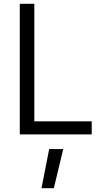

<svg xmlns="http://www.w3.org/2000/svg" viewBox="-20 -712 519 1017"><path d="M84.8 0V-692H161.8V-69.4H465.8V0ZM199.9 284.7 240.5 77.6H314.9L265.2 284.7Z"/></svg>

Font: Titillium Web
Style: Bold
Weight: 700
Designer: Mohamed Gaber, Accademia di Belle Arti di Urbino
Foundry: Kief Type Foundry, Accademia di Belle Arti di Urbino
Version: Version 3.000